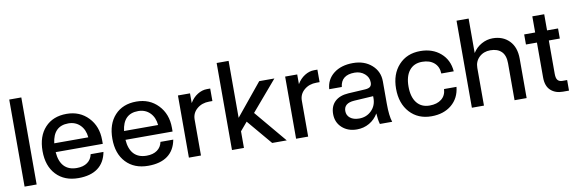

<svg xmlns="http://www.w3.org/2000/svg" viewBox="-51 -1105 4563 1521"><g transform="rotate(-10 2230.5 -344.5)"><path d="M50.8 -700.2H147.9V0H50.8Z M239.7 -252Q239.7 -371.1 303.7 -440.4Q367.7 -509.8 477.5 -509.8Q583.5 -509.8 651.6 -438.5Q719.7 -367.2 719.7 -256.8V-226.1H340.8Q346.2 -150.9 382.6 -112.1Q418.9 -73.2 484.9 -73.2Q537.1 -73.2 569.8 -96.7Q602.5 -120.1 610.8 -162.1H713.9Q698.2 -78.1 640.1 -35.2Q582 7.8 483.9 7.8Q371.6 7.8 305.7 -62Q239.7 -131.8 239.7 -252ZM478.5 -433.1Q358.4 -433.1 341.8 -296.9H615.7Q609.9 -359.4 572.8 -396.2Q535.6 -433.1 478.5 -433.1Z M801.3 -252Q801.3 -371.1 865.2 -440.4Q929.2 -509.8 1039.1 -509.8Q1145 -509.8 1213.1 -438.5Q1281.2 -367.2 1281.2 -256.8V-226.1H902.3Q907.7 -150.9 944.1 -112.1Q980.5 -73.2 1046.4 -73.2Q1098.6 -73.2 1131.3 -96.7Q1164.1 -120.1 1172.4 -162.1H1275.4Q1259.8 -78.1 1201.7 -35.2Q1143.6 7.8 1045.4 7.8Q933.1 7.8 867.2 -62Q801.3 -131.8 801.3 -252ZM1040 -433.1Q919.9 -433.1 903.3 -296.9H1177.2Q1171.4 -359.4 1134.3 -396.2Q1097.2 -433.1 1040 -433.1Z M1372.6 -500H1469.7V-421.9Q1494.1 -463.4 1531.2 -486.6Q1568.4 -509.8 1606.9 -509.8H1633.8V-409.2H1607.9Q1549.3 -409.2 1509.5 -375.2Q1469.7 -341.3 1469.7 -289.1V0H1372.6Z M2026.4 -500H2148.4L1942.4 -258.8L2159.7 0H2042.5L1872.6 -201.2L1815.4 -133.8V0H1719.2V-700.2H1815.4V-242.2Z M2234.9 -500H2332V-421.9Q2356.4 -463.4 2393.6 -486.6Q2430.7 -509.8 2469.2 -509.8H2496.1V-409.2H2470.2Q2411.6 -409.2 2371.8 -375.2Q2332 -341.3 2332 -289.1V0H2234.9Z M2990.7 -147.9Q2990.7 -50.3 3007.8 0H2908.7Q2898.4 -37.1 2895.5 -86.9Q2868.7 -41 2823.5 -14.9Q2778.3 11.2 2723.6 11.2Q2650.9 11.2 2604.2 -31.5Q2557.6 -74.2 2557.6 -141.1Q2557.6 -204.1 2595.9 -241Q2634.3 -277.8 2704.6 -282.2L2840.8 -290Q2870.1 -292 2882.3 -302.7Q2894.5 -313.5 2894.5 -335.9V-337.9Q2894.5 -378.4 2861.8 -406.7Q2829.1 -435.1 2781.7 -435.1Q2672.9 -435.1 2662.6 -340.8H2561.5Q2566.9 -418.9 2626.7 -465.6Q2686.5 -512.2 2781.7 -512.2Q2873 -512.2 2931.9 -460.2Q2990.7 -408.2 2990.7 -328.1ZM2656.7 -147.9Q2656.7 -112.8 2683.6 -91.8Q2710.4 -70.8 2755.4 -70.8Q2814.9 -70.8 2854.7 -110.4Q2894.5 -149.9 2894.5 -210V-226.1L2739.7 -216.8Q2656.7 -210.9 2656.7 -147.9Z M3083.5 -252Q3083.5 -369.6 3149.4 -441.4Q3215.3 -513.2 3323.2 -513.2Q3421.4 -513.2 3485.8 -457.5Q3550.3 -401.9 3557.6 -309.1H3457.5Q3455.6 -364.7 3419.4 -395.8Q3383.3 -426.8 3323.2 -426.8Q3256.8 -426.8 3220.2 -380.9Q3183.6 -335 3183.6 -252Q3183.6 -168 3220.2 -121.6Q3256.8 -75.2 3323.2 -75.2Q3382.8 -75.2 3418.7 -103.8Q3454.6 -132.3 3457.5 -184.1H3557.6Q3548.3 -93.8 3484.9 -41.3Q3421.4 11.2 3323.2 11.2Q3215.3 11.2 3149.4 -61Q3083.5 -133.3 3083.5 -252Z M3992.2 -296.9Q3992.2 -360.8 3960.4 -391.8Q3928.7 -422.9 3871.1 -422.9Q3817.4 -422.9 3781.7 -389.2Q3746.1 -355.5 3746.1 -303.2V0H3648.9V-700.2H3746.1V-422.9Q3772.5 -465.3 3815.7 -489.3Q3858.9 -513.2 3905.3 -513.2Q3987.8 -513.2 4038.6 -461.4Q4089.4 -409.7 4089.4 -316.9V0H3992.2Z M4430.2 -85V0H4380.9Q4320.8 0 4283.4 -34.4Q4246.1 -68.8 4246.1 -138.2V-418.9H4157.7V-500H4246.1V-629.9H4341.8V-500H4430.2V-418.9H4341.8V-150.9Q4341.8 -114.3 4354.7 -99.6Q4367.7 -85 4392.1 -85Z"/></g></svg>

Font: Overused Grotesk Medium
Style: Regular
Weight: 500
Version: Version 0.002